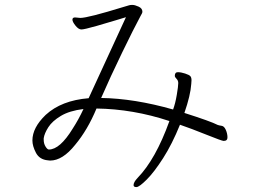

<svg xmlns="http://www.w3.org/2000/svg" viewBox="-20 -722 1040 782"><path d="M692 -413Q692 -428 704.5 -428Q717 -428 734 -422.5Q751 -417 755.5 -411.5Q760 -406 760 -395L759 -380Q756 -334 731 -262Q838 -228 867 -213Q873 -211 883 -209.5Q893 -208 899.5 -193.5Q906 -179 906.5 -163.5Q907 -148 891 -148Q884 -148 820.5 -173.5Q757 -199 713 -214Q681 -135 644.5 -78Q608 -21 577.5 9.5Q547 40 535.5 40Q524 40 524 32Q524 20 540 3Q614 -73 670 -229Q522 -278 373 -280Q337 -193 286 -132Q235 -68 184 -68L175 -69Q141 -72 126.5 -99.5Q112 -127 112 -150Q112 -202 166 -254Q230 -313 341 -322L493 -652Q479 -648 452 -639.5Q425 -631 374 -616.5Q323 -602 311.5 -602Q300 -602 287.5 -617.5Q275 -633 275 -642Q275 -651 286 -651L307 -649Q338 -649 484 -694Q502 -699 506 -700.5Q510 -702 519.5 -702Q529 -702 544.5 -695Q560 -688 560 -674Q560 -669 552 -656Q526 -608 477.5 -508Q429 -408 392 -323Q527 -321 685 -276Q694 -300 700 -335.5Q706 -371 706 -383V-384Q706 -394 699 -401Q692 -408 692 -413ZM158 -153Q158 -137 165.5 -125Q173 -113 179 -113Q224 -113 276 -198Q300 -235 320 -278Q263 -271 228 -250Q193 -229 177 -204Q161 -179 158 -159Z"/></svg>

Font: ToneOZ-Pinyin-WenKai-Light
Style: Light
Weight: 300
Designer: Fontworks Inc.
Foundry: ToneOZ
Version: Version 0.240331